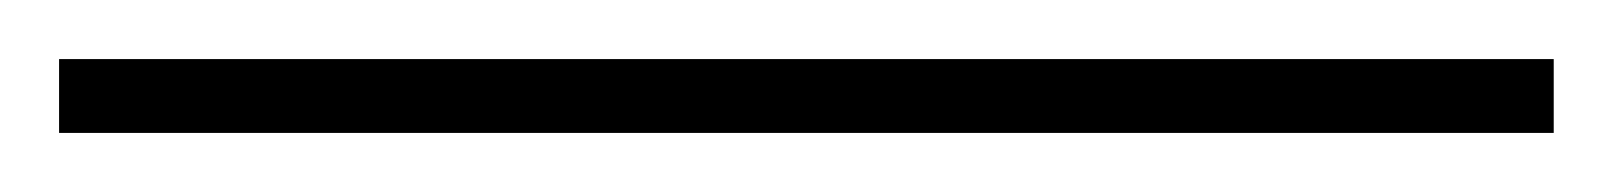

<svg xmlns="http://www.w3.org/2000/svg" viewBox="-23 -805 546 65"><path d="M503 -760V-785H-3V-760Z"/></svg>

Font: Noto Sans Georgian Thin
Style: Regular
Weight: 100
Designer: Monotype Design Team, Akaki Razmadze
Foundry: Google LLC
Version: Version 2.005